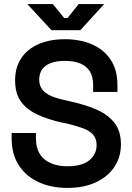

<svg xmlns="http://www.w3.org/2000/svg" viewBox="-20 -906 648 940"><path d="M310 14Q230 14 168.5 -14.5Q107 -43 72 -97Q37 -151 37 -229V-255H156V-229Q156 -160 198 -126Q240 -92 310 -92Q381 -92 417 -121Q453 -150 453 -196Q453 -227 436 -246.5Q419 -266 386.5 -278Q354 -290 308 -301L278 -307Q209 -323 158.5 -347.5Q108 -372 81 -411Q54 -450 54 -513Q54 -576 84 -621Q114 -666 169 -690Q224 -714 298 -714Q372 -714 430 -689Q488 -664 521.5 -614Q555 -564 555 -489V-456H436V-489Q436 -532 419 -558Q402 -584 371 -596Q340 -608 298 -608Q236 -608 204 -584Q172 -560 172 -516Q172 -488 186.5 -468.5Q201 -449 229.5 -436.5Q258 -424 301 -415L331 -408Q403 -392 457 -367.5Q511 -343 541.5 -303Q572 -263 572 -199Q572 -136 539.5 -88Q507 -40 448.5 -13Q390 14 310 14ZM232 -758 114 -886H239L294 -818H311L365 -886H490L373 -758Z"/></svg>

Font: Space Grotesk SemiBold
Style: Regular
Weight: 600
Designer: Florian Karsten
Foundry: Florian Karsten
Version: Version 2.000